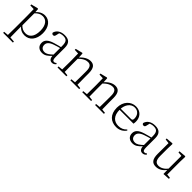

<svg xmlns="http://www.w3.org/2000/svg" viewBox="309 -1919 3575 3575"><g transform="rotate(45 2097.0 -131.0)"><path d="M42 260H299V233L175 223H154L42 233ZM132 260H198C196 199 195 101 195 32V-71L196 -80V-420L194 -425L189 -511L176 -519L39 -485V-459L132 -455C134 -405 135 -347 135 -278V32C135 102 134 199 132 260ZM355 14C483 14 572 -91 572 -259C572 -418 487 -522 366 -522C302 -522 234 -493 181 -420H169L178 -389C241 -461 293 -482 346 -482C440 -482 506 -406 506 -257C506 -92 431 -27 342 -27C283 -27 235 -46 181 -108L169 -75H182C234 -5 297 14 355 14Z M815 14C887 14 933 -20 997 -89H1016L1010 -134C929 -55 888 -30 839 -30C780 -30 741 -62 741 -125C741 -175 772 -217 861 -249C910 -267 968 -283 1021 -297V-321C967 -309 906 -293 849 -276C725 -239 679 -188 679 -114C679 -31 738 14 815 14ZM1077 13C1109 13 1137 -1 1157 -30L1142 -46C1126 -31 1114 -25 1097 -25C1067 -25 1051 -44 1051 -113V-354C1051 -473 996 -522 887 -522C785 -522 714 -476 692 -397C696 -377 709 -366 729 -366C750 -366 763 -375 769 -402L788 -482L752 -454C795 -481 834 -492 874 -492C954 -492 992 -463 992 -350V-102C995 -30 1021 13 1077 13Z M1214 0H1447V-27L1344 -38H1324L1214 -27ZM1301 0H1368C1366 -48 1365 -159 1365 -226V-393L1359 -511L1346 -519L1209 -485V-459L1301 -455C1303 -405 1304 -350 1304 -281V-226C1304 -159 1303 -48 1301 0ZM1552 0H1785V-27L1682 -38H1661L1552 -27ZM1639 0H1705C1703 -48 1702 -157 1702 -226V-335C1702 -471 1653 -522 1568 -522C1499 -522 1424 -485 1352 -398H1344L1354 -368C1431 -452 1497 -474 1544 -474C1605 -474 1642 -438 1642 -334V-226C1642 -157 1641 -48 1639 0Z M1865 0H2098V-27L1995 -38H1975L1865 -27ZM1952 0H2019C2017 -48 2016 -159 2016 -226V-393L2010 -511L1997 -519L1860 -485V-459L1952 -455C1954 -405 1955 -350 1955 -281V-226C1955 -159 1954 -48 1952 0ZM2203 0H2436V-27L2333 -38H2312L2203 -27ZM2290 0H2356C2354 -48 2353 -157 2353 -226V-335C2353 -471 2304 -522 2219 -522C2150 -522 2075 -485 2003 -398H1995L2005 -368C2082 -452 2148 -474 2195 -474C2256 -474 2293 -438 2293 -334V-226C2293 -157 2292 -48 2290 0Z M2770 14C2856 14 2920 -25 2964 -88L2949 -102C2906 -54 2853 -30 2783 -30C2669 -30 2588 -102 2588 -263C2588 -401 2664 -491 2760 -491C2849 -491 2900 -425 2900 -341C2900 -306 2891 -290 2859 -290H2554V-260H2954C2958 -275 2960 -296 2960 -320C2960 -435 2884 -522 2761 -522C2632 -522 2524 -416 2524 -252C2524 -73 2627 14 2770 14Z M3196 14C3268 14 3314 -20 3378 -89H3397L3391 -134C3310 -55 3269 -30 3220 -30C3161 -30 3122 -62 3122 -125C3122 -175 3153 -217 3242 -249C3291 -267 3349 -283 3402 -297V-321C3348 -309 3287 -293 3230 -276C3106 -239 3060 -188 3060 -114C3060 -31 3119 14 3196 14ZM3458 13C3490 13 3518 -1 3538 -30L3523 -46C3507 -31 3495 -25 3478 -25C3448 -25 3432 -44 3432 -113V-354C3432 -473 3377 -522 3268 -522C3166 -522 3095 -476 3073 -397C3077 -377 3090 -366 3110 -366C3131 -366 3144 -375 3150 -402L3169 -482L3133 -454C3176 -481 3215 -492 3255 -492C3335 -492 3373 -463 3373 -350V-102C3376 -30 3402 13 3458 13Z M3814 14C3896 14 3963 -33 4015 -103H4033L4014 -137C3963 -71 3901 -34 3837 -34C3768 -34 3731 -74 3731 -188V-377L3735 -502L3725 -514L3586 -502V-476L3691 -463L3672 -478L3670 -185C3669 -37 3720 14 3814 14ZM4011 8 4147 0V-27L4068 -35V-377L4072 -502L4062 -514L3924 -502V-475L4009 -467L4008 -117V-116Z"/></g></svg>

Font: Source Han Serif TW VF
Style: Regular
Weight: 250
Designer: Ryoko NISHIZUKA 西塚涼子 (kana & ideographs); Frank Grießhammer (Latin, Greek & Cyrillic); Wenlong ZHANG 张文龙 (bopomofo); San
Foundry: Adobe
Version: Version 2.002;hotconv 1.1.0;makeotfexe 2.6.0